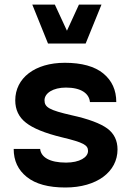

<svg xmlns="http://www.w3.org/2000/svg" viewBox="-20 -811 576 836"><path d="M262.2 -537.6C131.3 -537.6 46.4 -470.7 46.4 -374C46.4 -333.5 62 -300.8 92.8 -276.9C123.5 -252.4 175.8 -231 250.5 -212.9C344.2 -190.4 363.3 -179.2 363.3 -153.8C363.3 -126 326.7 -103 267.6 -103C194.8 -103 158.2 -127.4 154.8 -162.6H39.6C39.6 -111.3 58.6 -70.8 96.7 -40.5C134.8 -9.8 190.9 5.4 264.6 5.4C402.3 5.4 491.7 -63.5 491.7 -160.2C491.7 -198.7 477.1 -229.5 447.3 -251.5C417.5 -273.4 365.7 -293 292.5 -309.1C194.3 -331.5 173.8 -343.8 173.8 -374.5C173.8 -405.3 210.9 -429.7 267.1 -429.7C333.5 -429.7 368.2 -403.8 371.6 -366.7H486.3C486.3 -418.9 467.3 -460.4 429.7 -491.2C392.1 -522 335.9 -537.6 262.2 -537.6ZM189 -621.6H353L421.9 -791H323.7L271.5 -677.2L218.8 -791H120.6Z"/></svg>

Font: Estedad Bold
Style: Regular
Weight: 700
Designer: Amin Abedi
Version: Version 7.3